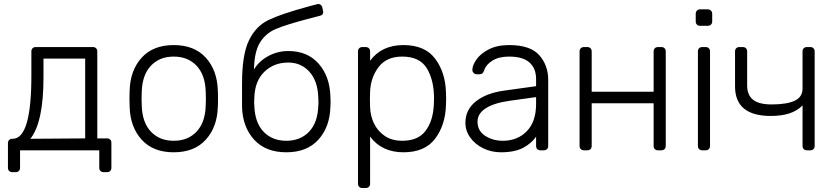

<svg xmlns="http://www.w3.org/2000/svg" viewBox="-20 -757 4204 967"><path d="M42 110Q32 110 26 104Q20 98 20 88V-36Q20 -46 26 -52Q32 -58 42 -58H45Q138 -60 138 -375V-498Q138 -508 144 -514Q150 -520 160 -520H448Q458 -520 464 -514Q470 -508 470 -498V-60H519Q529 -60 535 -54Q541 -48 541 -38V88Q541 98 535 104Q529 110 519 110H502Q492 110 486 104Q480 98 480 88V0H81V88Q81 98 75 104Q69 110 59 110ZM409 -60V-462H199V-368Q199 -141 133 -58Z M855 10Q751 10 693.5 -53.5Q636 -117 633 -218L632 -260L633 -302Q636 -403 693.5 -466.5Q751 -530 855 -530Q959 -530 1016.5 -466.5Q1074 -403 1077 -302Q1078 -292 1078 -260Q1078 -228 1077 -218Q1074 -117 1016.5 -53.5Q959 10 855 10ZM855 -48Q926 -48 969.5 -93.5Q1013 -139 1016 -223Q1017 -233 1017 -260Q1017 -287 1016 -297Q1013 -381 969.5 -426.5Q926 -472 855 -472Q784 -472 740.5 -426.5Q697 -381 694 -297L693 -260L694 -223Q697 -139 740.5 -93.5Q784 -48 855 -48Z M1644 -272Q1645 -262 1645 -242Q1645 -225 1644 -218Q1641 -117 1583.5 -53.5Q1526 10 1422 10Q1318 10 1260 -53.5Q1202 -117 1199 -218V-337Q1199 -481 1233.5 -553Q1268 -625 1332 -656Q1396 -687 1536 -725Q1550 -728 1578 -736L1583 -737Q1590 -737 1595.5 -732.5Q1601 -728 1603 -721L1607 -702Q1608 -700 1608 -696Q1608 -689 1604 -684.5Q1600 -680 1593 -678L1528 -661Q1418 -632 1368 -610.5Q1318 -589 1289.5 -543Q1261 -497 1259 -407Q1284 -449 1331 -474.5Q1378 -500 1432 -500Q1529 -500 1585 -436Q1641 -372 1644 -272ZM1583 -223Q1584 -229 1584 -242Q1584 -257 1583 -267Q1580 -350 1538 -396Q1496 -442 1432 -442Q1360 -442 1312 -396Q1264 -350 1261 -267L1260 -242L1261 -223Q1264 -139 1307.5 -93.5Q1351 -48 1422 -48Q1493 -48 1536.5 -93.5Q1580 -139 1583 -223Z M1805 190Q1795 190 1789 184Q1783 178 1783 168V-498Q1783 -508 1789 -514Q1795 -520 1805 -520H1822Q1832 -520 1838 -514Q1844 -508 1844 -498V-451Q1902 -530 2012 -530Q2120 -530 2171.5 -461.5Q2223 -393 2226 -293Q2227 -283 2227 -260Q2227 -237 2226 -227Q2223 -127 2171.5 -58.5Q2120 10 2012 10Q1903 10 1844 -69V168Q1844 178 1838 184Q1832 190 1822 190ZM2006 -48Q2087 -48 2124.5 -99.5Q2162 -151 2165 -232Q2166 -242 2166 -260Q2166 -353 2130 -412.5Q2094 -472 2006 -472Q1927 -472 1887 -419.5Q1847 -367 1844 -296L1843 -257L1844 -218Q1845 -175 1863 -136.5Q1881 -98 1917 -73Q1953 -48 2006 -48Z M2503 10Q2455 10 2414 -10Q2373 -30 2348.5 -64Q2324 -98 2324 -139Q2324 -205 2377.5 -247Q2431 -289 2522 -301L2680 -323V-358Q2680 -413 2646.5 -442.5Q2613 -472 2544 -472Q2493 -472 2460.5 -452Q2428 -432 2419 -404Q2415 -392 2409.5 -387.5Q2404 -383 2395 -383H2381Q2372 -383 2365.5 -389.5Q2359 -396 2359 -405Q2359 -427 2379 -456.5Q2399 -486 2441 -508Q2483 -530 2544 -530Q2651 -530 2696 -479Q2741 -428 2741 -355V-22Q2741 -12 2735 -6Q2729 0 2719 0H2702Q2692 0 2686 -6Q2680 -12 2680 -22V-69Q2658 -36 2615.5 -13Q2573 10 2503 10ZM2513 -48Q2586 -48 2633 -96Q2680 -144 2680 -234V-268L2551 -250Q2469 -239 2427 -212Q2385 -185 2385 -144Q2385 -98 2423.5 -73Q2462 -48 2513 -48Z M2921 0Q2911 0 2905 -6Q2899 -12 2899 -22V-498Q2899 -508 2905 -514Q2911 -520 2921 -520H2938Q2948 -520 2954 -514Q2960 -508 2960 -498V-295H3272V-498Q3272 -508 3278 -514Q3284 -520 3294 -520H3311Q3321 -520 3327 -514Q3333 -508 3333 -498V-22Q3333 -12 3327 -6Q3321 0 3311 0H3294Q3284 0 3278 -6Q3272 -12 3272 -22V-237H2960V-22Q2960 -12 2954 -6Q2948 0 2938 0Z M3506 -627Q3496 -627 3490 -633Q3484 -639 3484 -649V-687Q3484 -697 3490 -703.5Q3496 -710 3506 -710H3544Q3554 -710 3560.5 -703.5Q3567 -697 3567 -687V-649Q3567 -639 3560.5 -633Q3554 -627 3544 -627ZM3517 0Q3507 0 3501 -6Q3495 -12 3495 -22V-498Q3495 -508 3501 -514Q3507 -520 3517 -520H3534Q3544 -520 3550 -514Q3556 -508 3556 -498V-22Q3556 -12 3550 -6Q3544 0 3534 0Z M4044 0Q4034 0 4028 -6Q4022 -12 4022 -22V-226Q3994 -198 3954.5 -185.5Q3915 -173 3862 -173Q3682 -173 3682 -322V-498Q3682 -508 3688 -514Q3694 -520 3704 -520H3721Q3731 -520 3737 -514Q3743 -508 3743 -498V-327Q3743 -278 3773 -254.5Q3803 -231 3866 -231Q3942 -231 3982 -249.5Q4022 -268 4022 -311V-498Q4022 -508 4028 -514Q4034 -520 4044 -520H4061Q4071 -520 4077 -514Q4083 -508 4083 -498V-22Q4083 -12 4077 -6Q4071 0 4061 0Z"/></svg>

Font: Rubik AZ
Style: Regular
Weight: 300
Designer: Hubert and Fischer
Foundry: Hubert & Fischer
Version: Version 2.000